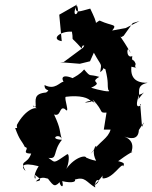

<svg xmlns="http://www.w3.org/2000/svg" viewBox="-20 -818 674 849"><path d="M347 -607 262 -544 246 -543 333 -536 378 -547 395 -585C430 -520 430 -543 423 -499C455 -521 413 -524 446 -512C462 -448 453 -445 459 -420C479 -406 414 -420 383 -430C443 -458 370 -450 419 -478C370 -493 384 -473 352 -511C313 -465 271 -476 328 -460C251 -500 251 -471 261 -457C244 -455 223 -418 177 -442C176 -410 209 -427 184 -409C128 -404 138 -377 138 -348C128 -337 111 -369 149 -333C143 -351 92 -335 55 -266C49 -230 98 -256 47 -252C68 -194 74 -200 90 -168C116 -163 68 -139 118 -139C100 -87 64 -113 93 -62C72 -80 74 -103 151 -83C114 -25 147 -15 134 -45C151 -32 174 -19 138 -16C159 -34 168 -35 192 -28C219 7 222 12 253 -22C227 -15 268 33 255 -17C303 -6 317 -16 311 -24C357 -38 360 -14 401 11C395 -40 441 -23 395 3C455 -59 427 -46 434 -29C481 -27 519 -105 526 -82C525 -93 542 -97 491 -108C499 -94 502 -111 567 -148C545 -125 596 -188 530 -214C553 -206 592 -196 594 -243C619 -282 621 -286 608 -257L600 -357C617 -361 565 -315 595 -399C623 -406 627 -427 591 -378C604 -404 575 -441 634 -452C605 -451 554 -456 561 -523C606 -515 569 -509 580 -535C570 -564 561 -541 565 -570C534 -555 540 -633 558 -583C516 -657 505 -661 517 -654L527 -660L567 -716L597 -725L536 -694L476 -683C500 -713 478 -701 423 -726C421 -732 395 -709 381 -697C409 -708 416 -703 379 -780C334 -769 306 -752 318 -798C343 -751 287 -732 321 -798L242 -753L253 -636C204 -644 244 -681 298 -678C308 -624 283 -670 341 -604C347 -637 359 -589 371 -645ZM355 -364C402 -391 413 -327 390 -378C443 -322 415 -319 451 -320L439 -245H469C457 -204 424 -197 380 -137C441 -199 370 -175 405 -107C358 -116 348 -134 360 -114C371 -137 313 -128 273 -71C286 -95 288 -140 277 -136C212 -92 226 -99 194 -120C237 -113 211 -147 254 -200C194 -202 241 -232 253 -204C241 -243 251 -243 219 -312C251 -300 241 -351 267 -336C293 -307 261 -386 271 -390C333 -398 373 -386 384 -368Z"/></svg>

Font: Asimov Aggro
Style: It
Weight: 500
Designer: Google
Version: Version 2.000980; 2014